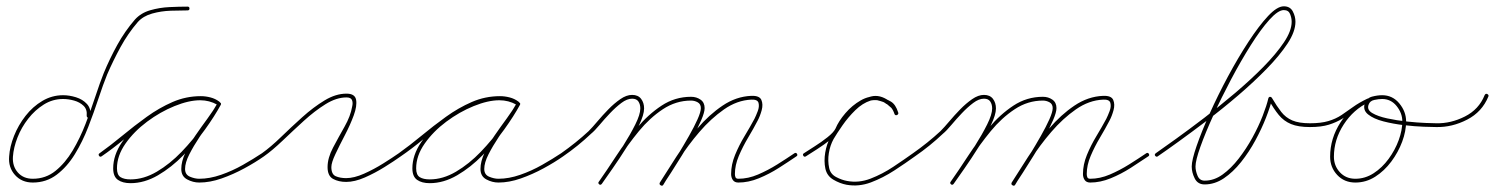

<svg xmlns="http://www.w3.org/2000/svg" viewBox="-20 -568 4742 609"><path d="M261 -194Q255 -195 255 -201Q257 -221 245 -232.5Q233 -244 215 -249Q197 -254 180 -254Q147 -254 119 -236.5Q91 -219 69.5 -191.5Q48 -164 35.5 -132Q23 -100 21 -71Q19 -41 36.5 -21Q54 -1 84 -1Q125 -1 156 -26Q187 -51 210.5 -90.5Q234 -130 251.5 -175.5Q269 -221 283 -263.5Q297 -306 309 -336Q328 -382 352 -425.5Q376 -469 408 -506Q427 -527 456.5 -535.5Q486 -544 517.5 -545.5Q549 -547 575 -547Q575 -547 575 -547Q575 -547 575 -547Q581 -547 581 -541Q581 -535 575 -535Q552 -535 521.5 -534Q491 -533 462.5 -525Q434 -517 417 -498Q386 -462 362.5 -419Q339 -376 320 -332Q307 -300 292.5 -256Q278 -212 260 -165.5Q242 -119 217.5 -79Q193 -39 160 -14Q127 11 84 11Q49 11 27.5 -13Q6 -37 9 -72Q11 -103 24.5 -137Q38 -171 61 -200.5Q84 -230 114.5 -248Q145 -266 180 -266Q200 -266 221 -259.5Q242 -253 255.5 -238.5Q269 -224 267 -200Q267 -194 261 -194Z M302 -72Q297 -69 294 -74Q291 -79 296 -82Q331 -107 368.5 -138Q406 -169 445.5 -197.5Q485 -226 527.5 -244.5Q570 -263 617 -263Q632 -263 647.5 -259Q663 -255 675 -246Q680 -243 677 -238Q674 -233 669 -236Q644 -250 615 -250Q579 -250 533.5 -231.5Q488 -213 446.5 -182Q405 -151 378 -112.5Q351 -74 351 -34Q351 -13 362.5 -6Q374 1 394 1Q436 1 477.5 -23.5Q519 -48 556 -86.5Q593 -125 622 -166.5Q651 -208 670 -241Q673 -246 678 -243Q683 -240 680 -235Q669 -215 650.5 -188.5Q632 -162 613 -133.5Q594 -105 580.5 -78.5Q567 -52 567 -32Q567 -14 582.5 -7.5Q598 -1 612 -1Q645 -1 681 -13.5Q717 -26 750.5 -45Q784 -64 811 -82Q811 -82 811 -82Q811 -82 811 -82Q815 -85 819 -80Q822 -76 817 -72Q790 -53 755 -34Q720 -15 683 -2Q646 11 612 11Q592 11 573.5 1Q555 -9 555 -32Q555 -56 568 -83.5Q581 -111 600 -138.5Q619 -166 638.5 -192.5Q658 -219 670 -241Q673 -246 678 -243Q683 -240 680 -235Q661 -200 630.5 -157.5Q600 -115 562 -76Q524 -37 481 -12Q438 13 394 13Q369 13 354 2.5Q339 -8 339 -34Q339 -76 367 -117Q395 -158 438 -190.5Q481 -223 528.5 -242.5Q576 -262 615 -262Q648 -262 675 -246Q680 -243 677 -238Q673 -233 669 -236Q657 -244 643.5 -247.5Q630 -251 617 -251Q572 -251 530.5 -232.5Q489 -214 450 -185.5Q411 -157 374 -126.5Q337 -96 302 -72Q302 -72 302 -72Q302 -72 302 -72Z M809 -74Q806 -78 811 -82Q839 -102 871.5 -133.5Q904 -165 939 -196.5Q974 -228 1009.5 -249.5Q1045 -271 1079 -271Q1106 -271 1109.5 -251.5Q1113 -232 1102 -202Q1091 -172 1074 -139.5Q1057 -107 1044 -79.5Q1031 -52 1031 -38Q1031 -15 1045 -9Q1059 -3 1078 -3Q1103 -3 1134.5 -17Q1166 -31 1195.5 -49.5Q1225 -68 1245 -82Q1245 -82 1245 -82Q1245 -82 1245 -82Q1249 -85 1253 -80Q1256 -76 1251 -72Q1230 -57 1199.5 -38Q1169 -19 1137 -5Q1105 9 1078 9Q1054 9 1036.5 -0.5Q1019 -10 1019 -38Q1019 -67 1036.5 -100Q1054 -133 1073 -166.5Q1092 -200 1097 -230Q1100 -242 1096.5 -250.5Q1093 -259 1079 -259Q1047 -259 1012.5 -237.5Q978 -216 943.5 -184.5Q909 -153 876.5 -122Q844 -91 817 -72Q813 -69 809 -74Z M1251 -72Q1246 -69 1243 -74Q1240 -79 1245 -82Q1280 -107 1317.5 -138Q1355 -169 1394.5 -197.5Q1434 -226 1476.5 -244.5Q1519 -263 1566 -263Q1581 -263 1596.5 -259Q1612 -255 1624 -246Q1629 -243 1626 -238Q1623 -233 1618 -236Q1593 -250 1564 -250Q1528 -250 1482.5 -231.5Q1437 -213 1395.5 -182Q1354 -151 1327 -112.5Q1300 -74 1300 -34Q1300 -13 1311.5 -6Q1323 1 1343 1Q1385 1 1426.5 -23.5Q1468 -48 1505 -86.5Q1542 -125 1571 -166.5Q1600 -208 1619 -241Q1622 -246 1627 -243Q1632 -240 1629 -235Q1618 -215 1599.5 -188.5Q1581 -162 1562 -133.5Q1543 -105 1529.5 -78.5Q1516 -52 1516 -32Q1516 -14 1531.5 -7.5Q1547 -1 1561 -1Q1594 -1 1630 -13.5Q1666 -26 1699.5 -45Q1733 -64 1760 -82Q1760 -82 1760 -82Q1760 -82 1760 -82Q1764 -85 1768 -80Q1771 -76 1766 -72Q1739 -53 1704 -34Q1669 -15 1632 -2Q1595 11 1561 11Q1541 11 1522.5 1Q1504 -9 1504 -32Q1504 -56 1517 -83.5Q1530 -111 1549 -138.5Q1568 -166 1587.5 -192.5Q1607 -219 1619 -241Q1622 -246 1627 -243Q1632 -240 1629 -235Q1610 -200 1579.5 -157.5Q1549 -115 1511 -76Q1473 -37 1430 -12Q1387 13 1343 13Q1318 13 1303 2.5Q1288 -8 1288 -34Q1288 -76 1316 -117Q1344 -158 1387 -190.5Q1430 -223 1477.5 -242.5Q1525 -262 1564 -262Q1597 -262 1624 -246Q1629 -243 1626 -238Q1622 -233 1618 -236Q1606 -244 1592.5 -247.5Q1579 -251 1566 -251Q1521 -251 1479.5 -232.5Q1438 -214 1399 -185.5Q1360 -157 1323 -126.5Q1286 -96 1251 -72Q1251 -72 1251 -72Q1251 -72 1251 -72Z M1766 -72Q1762 -69 1758 -74Q1755 -78 1760 -82Q1807 -115 1847 -152Q1859 -164 1875 -183Q1891 -202 1909.5 -221Q1928 -240 1947.5 -253.5Q1967 -267 1985 -267Q2004 -267 2013.5 -254.5Q2023 -242 2023 -224Q2023 -204 2007 -171Q1991 -138 1968 -101.5Q1945 -65 1923 -33.5Q1901 -2 1889 15Q1885 20 1881 17Q1876 13 1879 9Q1891 -8 1912.5 -39Q1934 -70 1956.5 -105.5Q1979 -141 1995 -173Q2011 -205 2011 -224Q2011 -237 2005 -246Q1999 -255 1985 -255Q1969 -255 1951 -241.5Q1933 -228 1915 -209Q1897 -190 1881.5 -171.5Q1866 -153 1855 -144Q1814 -105 1766 -72Q1766 -72 1766 -72Q1766 -72 1766 -72ZM1881 17Q1876 13 1879 9Q1905 -28 1935 -74Q1965 -120 2000.5 -162.5Q2036 -205 2078.5 -233Q2121 -261 2172 -261Q2189 -261 2202 -252Q2215 -243 2215 -225Q2215 -212 2204.5 -187.5Q2194 -163 2177.5 -133.5Q2161 -104 2142.5 -74.5Q2124 -45 2108.5 -20.5Q2093 4 2084 17Q2081 22 2076 19Q2071 16 2074 11Q2082 -2 2097.5 -25.5Q2113 -49 2131 -78.5Q2149 -108 2165.5 -137Q2182 -166 2192.5 -189.5Q2203 -213 2203 -225Q2203 -238 2193 -243.5Q2183 -249 2172 -249Q2124 -249 2082.5 -221.5Q2041 -194 2006.5 -152Q1972 -110 1943 -65Q1914 -20 1889 15Q1885 20 1881 17ZM2076 20Q2070 17 2073 11Q2095 -24 2125 -70.5Q2155 -117 2192 -160.5Q2229 -204 2272 -233Q2315 -262 2363 -264Q2389 -265 2395 -251Q2401 -237 2396 -218.5Q2391 -200 2383 -185Q2370 -160 2353 -131.5Q2336 -103 2323.5 -73.5Q2311 -44 2311 -16Q2311 -10 2313 -5.5Q2315 -1 2322 -1Q2353 -1 2384.5 -14.5Q2416 -28 2445.5 -46.5Q2475 -65 2500 -82Q2505 -85 2508 -80Q2511 -75 2506 -72Q2481 -55 2450.5 -35.5Q2420 -16 2387 -2.5Q2354 11 2322 11Q2310 11 2304.5 3Q2299 -5 2299 -16Q2299 -46 2311.5 -76.5Q2324 -107 2341.5 -136Q2359 -165 2373 -191Q2378 -201 2383.5 -215.5Q2389 -230 2386 -241.5Q2383 -253 2363 -252Q2318 -250 2276.5 -221Q2235 -192 2198.5 -149.5Q2162 -107 2133 -61.5Q2104 -16 2084 18Q2081 23 2076 20Z M2536 -72Q2531 -69 2528 -74Q2525 -79 2530 -82Q2542 -90 2563.5 -103.5Q2585 -117 2604.5 -132.5Q2624 -148 2630 -160Q2640 -184 2661.5 -209Q2683 -234 2710 -249.5Q2737 -265 2766 -262Q2766 -262 2766 -262Q2767 -262 2767 -262Q2790 -255 2805.5 -246Q2821 -237 2829 -211Q2830 -205 2825 -203Q2819 -201 2817 -207Q2813 -219 2807 -226Q2807 -226 2807 -226Q2807 -226 2807 -226Q2803 -229 2800 -232Q2797 -235 2793 -238Q2793 -238 2793 -238Q2792 -238 2792 -238Q2767 -257 2741.5 -249Q2716 -241 2693 -218.5Q2670 -196 2652 -170Q2634 -144 2624 -127Q2624 -127 2624 -127Q2624 -127 2624 -127Q2613 -107 2609 -82.5Q2605 -58 2610 -35Q2614 -16 2632 -6.5Q2650 3 2667 6Q2667 6 2667 6Q2667 6 2667 6Q2704 13 2741.5 -1.5Q2779 -16 2813.5 -39Q2848 -62 2876 -82Q2876 -82 2876 -82Q2876 -82 2876 -82Q2880 -85 2884 -80Q2887 -76 2882 -72Q2853 -51 2817 -27.5Q2781 -4 2742.5 10.5Q2704 25 2665 18Q2665 18 2665 18Q2665 18 2665 18Q2644 14 2623.5 2Q2603 -10 2598 -33Q2593 -57 2597.5 -84Q2602 -111 2614 -133Q2614 -133 2614 -133Q2614 -133 2614 -133Q2626 -153 2645.5 -181Q2665 -209 2690 -232Q2715 -255 2743 -262Q2771 -269 2800 -248Q2800 -248 2799 -248Q2799 -248 2799 -248Q2804 -245 2808 -241.5Q2812 -238 2815 -234Q2815 -234 2815 -234Q2815 -234 2815 -234Q2824 -225 2829 -211Q2831 -206 2825 -204Q2819 -202 2817 -207Q2810 -230 2797 -237.5Q2784 -245 2763 -250Q2763 -250 2764 -250Q2764 -250 2764 -250Q2739 -253 2714 -238Q2689 -223 2669.5 -200Q2650 -177 2640 -156Q2634 -141 2614 -125Q2594 -109 2572 -95Q2550 -81 2536 -72Q2536 -72 2536 -72Q2536 -72 2536 -72Z M2882 -72Q2878 -69 2874 -74Q2871 -78 2876 -82Q2923 -115 2963 -152Q2975 -164 2991 -183Q3007 -202 3025.5 -221Q3044 -240 3063.5 -253.5Q3083 -267 3101 -267Q3120 -267 3129.5 -254.5Q3139 -242 3139 -224Q3139 -204 3123 -171Q3107 -138 3084 -101.5Q3061 -65 3039 -33.5Q3017 -2 3005 15Q3001 20 2997 17Q2992 13 2995 9Q3007 -8 3028.5 -39Q3050 -70 3072.5 -105.5Q3095 -141 3111 -173Q3127 -205 3127 -224Q3127 -237 3121 -246Q3115 -255 3101 -255Q3085 -255 3067 -241.5Q3049 -228 3031 -209Q3013 -190 2997.5 -171.5Q2982 -153 2971 -144Q2930 -105 2882 -72Q2882 -72 2882 -72Q2882 -72 2882 -72ZM2997 17Q2992 13 2995 9Q3021 -28 3051 -74Q3081 -120 3116.5 -162.5Q3152 -205 3194.5 -233Q3237 -261 3288 -261Q3305 -261 3318 -252Q3331 -243 3331 -225Q3331 -212 3320.5 -187.5Q3310 -163 3293.5 -133.5Q3277 -104 3258.5 -74.5Q3240 -45 3224.5 -20.5Q3209 4 3200 17Q3197 22 3192 19Q3187 16 3190 11Q3198 -2 3213.5 -25.5Q3229 -49 3247 -78.5Q3265 -108 3281.5 -137Q3298 -166 3308.5 -189.5Q3319 -213 3319 -225Q3319 -238 3309 -243.5Q3299 -249 3288 -249Q3240 -249 3198.5 -221.5Q3157 -194 3122.5 -152Q3088 -110 3059 -65Q3030 -20 3005 15Q3001 20 2997 17ZM3192 20Q3186 17 3189 11Q3211 -24 3241 -70.5Q3271 -117 3308 -160.5Q3345 -204 3388 -233Q3431 -262 3479 -264Q3505 -265 3511 -251Q3517 -237 3512 -218.5Q3507 -200 3499 -185Q3486 -160 3469 -131.5Q3452 -103 3439.5 -73.5Q3427 -44 3427 -16Q3427 -10 3429 -5.5Q3431 -1 3438 -1Q3469 -1 3500.5 -14.5Q3532 -28 3561.5 -46.5Q3591 -65 3616 -82Q3621 -85 3624 -80Q3627 -75 3622 -72Q3597 -55 3566.5 -35.5Q3536 -16 3503 -2.5Q3470 11 3438 11Q3426 11 3420.5 3Q3415 -5 3415 -16Q3415 -46 3427.5 -76.5Q3440 -107 3457.5 -136Q3475 -165 3489 -191Q3494 -201 3499.5 -215.5Q3505 -230 3502 -241.5Q3499 -253 3479 -252Q3434 -250 3392.5 -221Q3351 -192 3314.5 -149.5Q3278 -107 3249 -61.5Q3220 -16 3200 18Q3197 23 3192 20Z M3644 -74Q3641 -78 3646 -82Q3669 -98 3710 -127.5Q3751 -157 3799.5 -194Q3848 -231 3897 -272.5Q3946 -314 3986.5 -355Q4027 -396 4052 -433Q4077 -470 4077 -499Q4077 -511 4072 -523.5Q4067 -536 4052 -536Q4034 -536 4006.5 -505.5Q3979 -475 3947.5 -425Q3916 -375 3885 -316.5Q3854 -258 3828.5 -202Q3803 -146 3787.5 -102.5Q3772 -59 3772 -40Q3772 -26 3778.5 -10.5Q3785 5 3801 5Q3831 5 3858 -14.5Q3885 -34 3909 -65Q3933 -96 3952.5 -131.5Q3972 -167 3985 -200.5Q3998 -234 4003 -256Q4004 -260 4008 -261Q4012 -261 4014 -258Q4030 -231 4044 -213Q4058 -195 4079 -186Q4100 -177 4135 -177Q4141 -177 4141 -171Q4141 -165 4135 -165Q4098 -165 4075 -174.5Q4052 -184 4036 -203.5Q4020 -223 4004 -252Q4002 -255 4009 -256Q4016 -257 4015 -254Q4009 -229 3995.5 -194.5Q3982 -160 3962 -123Q3942 -86 3916.5 -54Q3891 -22 3862 -2.5Q3833 17 3801 17Q3779 17 3769.5 -2Q3760 -21 3760 -40Q3760 -60 3775.5 -105Q3791 -150 3817 -208Q3843 -266 3875 -325.5Q3907 -385 3940 -435.5Q3973 -486 4002 -517Q4031 -548 4052 -548Q4072 -548 4080.5 -532Q4089 -516 4089 -499Q4089 -468 4064 -430Q4039 -392 3998 -350Q3957 -308 3908 -266Q3859 -224 3809.5 -186.5Q3760 -149 3718.5 -119Q3677 -89 3652 -72Q3648 -69 3644 -74Z M4135 -165Q4129 -165 4129 -171Q4129 -177 4135 -177Q4170 -177 4193.5 -184Q4217 -191 4235 -203Q4253 -215 4271.5 -228.5Q4290 -242 4317 -255Q4322 -257 4325 -252Q4327 -247 4322 -244Q4273 -221 4242 -173Q4211 -125 4211 -71Q4211 -42 4230 -21.5Q4249 -1 4279 -1Q4310 -1 4337 -18.5Q4364 -36 4384.5 -64Q4405 -92 4416.5 -123.5Q4428 -155 4428 -183Q4428 -209 4410 -231.5Q4392 -254 4364 -254Q4353 -254 4339 -251Q4325 -248 4321 -236Q4321 -236 4321 -236Q4321 -236 4321 -236Q4315 -220 4332.5 -209.5Q4350 -199 4380 -192.5Q4410 -186 4443 -182.5Q4476 -179 4502 -178Q4528 -177 4536 -177Q4536 -177 4536 -177Q4536 -177 4536 -177Q4542 -177 4542 -171Q4542 -165 4536 -165Q4525 -165 4496.5 -166Q4468 -167 4433.5 -171Q4399 -175 4368 -183Q4337 -191 4319.5 -205Q4302 -219 4309 -240Q4309 -240 4309 -240Q4309 -240 4309 -240Q4315 -257 4332 -261.5Q4349 -266 4364 -266Q4397 -266 4418.5 -240Q4440 -214 4440 -183Q4440 -152 4427.5 -118.5Q4415 -85 4393 -55.5Q4371 -26 4342 -7.5Q4313 11 4279 11Q4244 11 4221.5 -13Q4199 -37 4199 -71Q4199 -129 4232 -180Q4265 -231 4317 -255Q4322 -257 4325 -252Q4327 -247 4322 -244Q4295 -231 4275.5 -217Q4256 -203 4237.5 -191.5Q4219 -180 4195 -172.5Q4171 -165 4135 -165Q4135 -165 4135 -165Q4135 -165 4135 -165Z M4536 -165Q4530 -165 4530 -171Q4530 -177 4536 -177Q4582 -176 4626.5 -198.5Q4671 -221 4689 -266Q4689 -266 4689 -266Q4689 -266 4689 -266Q4692 -272 4697 -270Q4703 -267 4701 -262Q4681 -213 4633.5 -188.5Q4586 -164 4536 -165Q4536 -165 4536 -165Q4536 -165 4536 -165Z"/></svg>

Font: FRB American Cursive Thin
Style: Italic
Weight: 100
Italic angle: -25°
Version: Version 2.0;Modular Font Editor K font №1